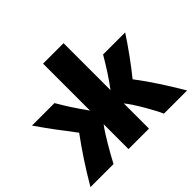

<svg xmlns="http://www.w3.org/2000/svg" viewBox="-176 -1014 1260 1260"><g transform="rotate(-45 454.5 -383.5)"><path d="M220 13H6C73 -102 141 -204 206 -292C145 -371 78 -460 20 -544H229C266 -480 298 -430 359 -344V-780H549V-344C592 -400 641 -477 680 -544H885C829 -458 765 -370 702 -292C774 -197 836 -100 903 13H688C665 -40 594 -166 549 -221V13H359V-218C316 -161 253 -50 220 13Z"/></g></svg>

Font: Repo Black
Style: Regular
Weight: 900
Designer: Stefan Peev
Foundry: Context Ltd
Version: Version 1.502